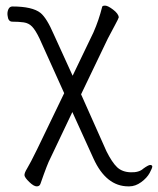

<svg xmlns="http://www.w3.org/2000/svg" viewBox="-20 -506 561 682"><path d="M24 -429Q9 -429 7 -450Q5 -462 9.5 -472.5Q14 -483 24 -483Q95 -483 124 -460Q146 -442 171 -384L238 -237L312 -391Q331 -434 343 -482Q344 -486 353.5 -486Q363 -486 381.5 -472Q400 -458 402 -445Q401 -440 388.5 -417Q376 -394 363 -369L268 -171L358 31Q378 71 396 88Q414 105 444 106Q474 107 489 93Q507 80 513.5 80Q520 80 521 85Q521 91 511.5 108.5Q502 126 481.5 141Q461 156 439 156H436Q357 156 312 57L237 -108L159 56Q149 74 124 146Q121 156 110.5 156Q100 156 84 140.5Q68 125 67 117Q66 109 76.5 92Q87 75 112 24L208 -175L120 -370Q106 -399 94 -411.5Q82 -424 64.5 -426.5Q47 -429 24 -429Z"/></svg>

Font: LXGW WenKai Light
Style: Regular
Weight: 300
Designer: LXGW / Fontworks Inc.
Foundry: LXGW / Fontworks Inc.
Version: Version 1.501; October 10, 2024